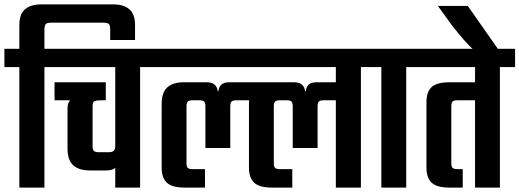

<svg xmlns="http://www.w3.org/2000/svg" viewBox="-40 -853 2362 873"><path d="M476 -833Q522 -833 548 -811Q574 -789 574 -739V-671H461V-717Q461 -738 455 -744Q449 -750 427 -750H195Q175 -750 168.5 -744Q162 -738 162 -717V-631H230V-548H162V0H48V-548H-20V-631H48V-739Q48 -789 74 -811Q100 -833 146 -833Z M189 -631H666V-548H189ZM484 -593H597V0H484ZM208 -479H441V-397H208ZM267 -358Q267 -395 289.5 -404Q312 -413 348 -412L425 -397Q408 -397 398 -395.5Q388 -394 384.5 -388.5Q381 -383 381 -369V-189Q381 -172 387 -166.5Q393 -161 408 -161H455Q471 -161 477.5 -167.5Q484 -174 484 -190L496 -135Q496 -105 485 -91.5Q474 -78 443 -78H369Q319 -78 293 -101.5Q267 -125 267 -178Z M899 -479Q923 -479 935.5 -468.5Q948 -458 950 -438H953Q955 -458 967 -468.5Q979 -479 1003 -479H1238L1116 -397H1034Q1018 -397 1012.5 -391Q1007 -385 1007 -369V-180H894V-369Q894 -385 888.5 -391Q883 -397 866 -397H835Q820 -397 814 -391.5Q808 -386 808 -369V-111Q808 -95 814 -89.5Q820 -84 835 -84H892V0H800Q742 0 718.5 -22.5Q695 -45 695 -91V-379Q695 -432 720.5 -455.5Q746 -479 796 -479ZM626 -631H1665V-548H626ZM1296 -479Q1320 -479 1332.5 -468.5Q1345 -458 1347 -438H1350Q1352 -458 1364 -468.5Q1376 -479 1400 -479H1511V-397H1431Q1415 -397 1409.5 -391Q1404 -385 1404 -369V-180H1291V-369Q1291 -385 1285.5 -391Q1280 -397 1263 -397H1232Q1217 -397 1211 -391.5Q1205 -386 1205 -369V-111Q1205 -95 1211 -89.5Q1217 -84 1232 -84H1289V0H1197Q1139 0 1115.5 -22.5Q1092 -45 1092 -91V-379Q1092 -432 1117.5 -455.5Q1143 -479 1193 -479ZM1601 0H1487V-573H1601Z M1694 -569H1807V0H1694ZM1626 -631H1875V-548H1626Z M2233 -581V0H2120V-581ZM1836 -631H2302V-548H1836ZM2145 -479V-397H2040Q2024 -397 2018 -391.5Q2012 -386 2012 -370V-111Q2012 -95 2018 -89.5Q2024 -84 2040 -84H2064V0H2005Q1946 0 1922.5 -22.5Q1899 -45 1899 -91V-388Q1899 -435 1922.5 -457Q1946 -479 2005 -479Z M2087 -826 2230 -622H2119Q2094 -643 2068.5 -672.5Q2043 -702 2014 -739L1951 -826Z"/></svg>

Font: Teko Light Medium
Style: Regular
Weight: 500
Version: Version 2.000;gftools[0.9.28.dev9+g7d2139d.d20230707]